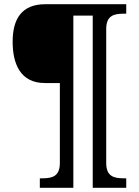

<svg xmlns="http://www.w3.org/2000/svg" viewBox="-20 -780 660 911"><path d="M169 111H328V-706H420V111H579V66H566C521 66 484 57 484 -6V-643C484 -706 521 -715 566 -715H579V-760H195C82 -760 40 -689 40 -582C40 -478 76 -386 193 -386H264V-6C264 57 227 66 182 66H169Z"/></svg>

Font: Noto Serif Devanagari Medium
Style: Regular
Weight: 500
Designer: Universal Thirst, Indian Type Foundry and the Monotype Design Team
Foundry: Monotype Imaging Inc.
Version: Version 2.004